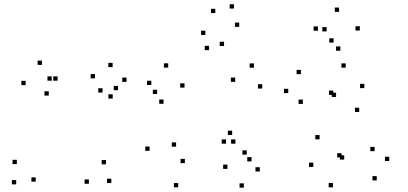

<svg xmlns="http://www.w3.org/2000/svg" viewBox="-20 -851 1900 894"><path d="M146.3 -5.2V-25.2H126.3V-5.2ZM529.6 -430.9V-450.9H509.6V-430.9ZM457.6 -420.1V-440.1H437.6V-420.1ZM504.8 -392V-412H484.8V-392ZM569.2 -469.8V-489.8H549.2V-469.8ZM504.4 -538.4V-558.4H484.4V-538.4ZM422.2 -486.2V-506.2H402.2V-486.2ZM58.4 -86.9V-106.9H38.4V-86.9ZM55.4 7.5V-12.5H35.4V7.5ZM473.5 -85.8V-105.8H453.5V-85.8ZM220.9 -475.4V-495.4H200.9V-475.4ZM207.1 -405.9V-425.9H187.1V-405.9ZM248.1 -475.3V-495.3H228.1V-475.3ZM175.2 -548.8V-568.8H155.2V-548.8ZM99.5 -454.6V-474.6H79.5V-454.6ZM393.9 4.6V-15.4H373.9V4.6ZM498.3 1.1V-18.9H478.3V1.1Z M1189.6 -52.4V-72.4H1169.6V-52.4ZM1128.8 -130.9V-150.9H1108.8V-130.9ZM1151.3 -99.4V-119.4H1131.3V-99.4ZM1201.1 -438.8V-458.8H1181.1V-438.8ZM1162.4 -535.8V-555.8H1142.4V-535.8ZM1075 -469.8V-489.8H1055V-469.8ZM840.8 -91.3V-111.3H820.8V-91.3ZM799.9 -168V-188H779.9V-168ZM839.1 -443V-463H819.1V-443ZM763.2 -536.2V-556.2H743.2V-536.2ZM684.6 -455.2V-475.2H664.6V-455.2ZM741.4 -367.7V-387.7H721.4V-367.7ZM711.7 -413.2V-433.2H691.7V-413.2ZM676.5 -148.8V-168.8H656.5V-148.8ZM809.8 21.2V1.2H789.8V21.2ZM1032.4 -182V-202H1012.4V-182ZM1076.1 -182V-202H1056.1V-182ZM1060.9 -222.6V-242.6H1040.9V-222.6ZM1039 -64.6V-84.6H1019V-64.6ZM1115.4 22.8V2.8H1095.4V22.8ZM936.2 -688.2V-708.2H916.2V-688.2ZM982.5 -790.1V-810.1H962.5V-790.1ZM1069.3 -811.2V-831.2H1049.3V-811.2ZM1093.8 -725.8V-745.8H1073.8V-725.8ZM1023.2 -636.8V-656.8H1003.2V-636.8ZM953.4 -617.6V-637.6H933.4V-617.6Z M1734.2 -11V-31H1714.2V-11ZM1792.5 -101.3V-121.3H1772.5V-101.3ZM1724.2 -147.1V-167.1H1704.2V-147.1ZM1582.7 -107.9V-127.9H1562.7V-107.9ZM1570.2 -117.8V-137.8H1550.2V-117.8ZM1652.6 -329.4V-349.4H1632.6V-329.4ZM1676.5 -440.7V-460.7H1656.5V-440.7ZM1589.7 -535.9V-555.9H1569.7V-535.9ZM1381.1 -505.7V-525.7H1361.1V-505.7ZM1322.1 -417.5V-437.5H1302.1V-417.5ZM1390.2 -367.2V-387.2H1370.2V-367.2ZM1531.9 -409.2V-429.2H1511.9V-409.2ZM1544.8 -399.3V-419.3H1524.8V-399.3ZM1468.1 -202.2V-222.2H1448.1V-202.2ZM1438.9 -73.7V-93.7H1418.9V-73.7ZM1530.3 21.3V1.3H1510.3V21.3ZM1655.4 -708.8V-728.8H1635.4V-708.8ZM1558.8 -795.8V-815.8H1538.8V-795.8ZM1460.3 -708V-728H1440.3V-708ZM1533.4 -652.6V-672.6H1513.4V-652.6ZM1500.8 -704.8V-724.8H1480.8V-704.8ZM1564.7 -614.8V-634.8H1544.7V-614.8Z"/></svg>

Font: Monaspace Radon Dots Var
Style: Regular
Weight: 400
Designer: Riley Cran and the Lettermatic Team
Version: Version 1.100 (Monaspace Radon Dots)